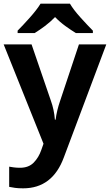

<svg xmlns="http://www.w3.org/2000/svg" viewBox="-20 -786 599 1046"><path d="M0 -544 217 -3 205 31Q191 72 163.5 100Q136 128 89 128Q72 128 56 126Q40 124 30 122V232Q44 235 62 237.5Q80 240 106 240Q266 240 328 71L559 -544H410L308 -238Q289 -183 283 -134H279Q275 -188 257 -238L152 -544ZM361 -766H201Q180 -732 142 -689.5Q104 -647 76 -619V-606H169Q195 -622 224.5 -644Q254 -666 280 -693Q306 -666 336.5 -644Q367 -622 393 -606H486V-619Q459 -646 420 -689Q381 -732 361 -766Z"/></svg>

Font: Noto Sans UI
Style: Bold
Weight: 700
Designer: Monotype Design Team
Foundry: Monotype Imaging Inc.
Version: Version 1.901